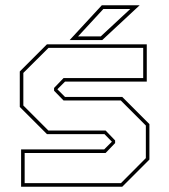

<svg xmlns="http://www.w3.org/2000/svg" viewBox="-20 -708 642 728"><path d="M60 0V-141.5H375L405.5 -172V-169.5L376 -199.5H158L55 -302.5V-437L158 -540H536.5V-398.5H226.5L196 -368V-371L226.5 -340.5H443.5L546.5 -237.5V-103L443.5 0ZM73.5 -13.5H438.5L533 -108.5V-232L438 -327H221L185 -364V-374.5L221 -412H523V-526.5H164L68.5 -431.5V-308L163.5 -213H380.5L416.5 -175.5V-165.5L380.5 -128H73.5ZM244 -556 366 -688H509.5L367.5 -556ZM276 -570H362L474 -674H372Z"/></svg>

Font: Tourney Thin
Style: Regular
Weight: 100
Designer: Tyler Finck
Foundry: Etcetera Type Co
Version: Version 1.015